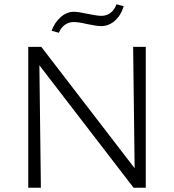

<svg xmlns="http://www.w3.org/2000/svg" viewBox="-20 -877 813 897"><path d="M255 -724 221 -733Q235 -772 263.5 -797Q292 -822 325 -822Q346 -822 386 -813Q434 -803 454 -803Q478 -803 496.5 -817Q515 -831 524 -857L558 -848Q545 -805 516.5 -780Q488 -755 453 -755Q431 -755 385 -765Q347 -774 325 -774Q301 -774 283 -761Q265 -748 255 -724ZM661 -658V0H604L164 -572L171 0H112V-658H173L609 -91L602 -658Z"/></svg>

Font: Ysabeau Infant Semilight
Style: Regular
Weight: 300
Designer: Christian Thalmann (Catharsis Fonts)
Version: Version 0.003